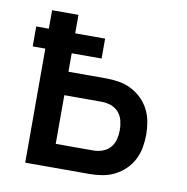

<svg xmlns="http://www.w3.org/2000/svg" viewBox="-65 -583 629 645"><g transform="rotate(10 250.0 -260.0)"><path d="M62 0V-389H19V-457H62V-520H152V-457H254V-389H152V-326H280Q302 -326 324 -322.5Q346 -319 366 -309Q386 -299 402 -283.5Q418 -268 428 -248.5Q438 -229 442 -207Q446 -185 446 -163Q446 -141 442 -119Q438 -97 428 -77.5Q418 -58 402 -42.5Q386 -27 366 -17Q346 -7 324 -3.5Q302 0 280 0ZM280 -80Q296 -80 311.5 -85.5Q327 -91 337.5 -103Q348 -115 352 -131Q356 -147 356 -163Q356 -179 352 -195Q348 -211 337.5 -223Q327 -235 311.5 -240.5Q296 -246 280 -246H152V-80Z"/></g></svg>

Font: Iosevka SS18 Medium
Style: Regular
Weight: 500
Monospace: yes
Designer: Belleve Invis
Foundry: Belleve Invis
Version: Version 25.1.1; ttfautohint (v1.8.4)